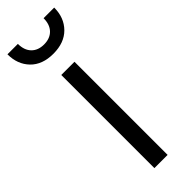

<svg xmlns="http://www.w3.org/2000/svg" viewBox="-245 -715 729 729"><g transform="rotate(-45 119.5 -350.0)"><path d="M-6 -700H50Q50 -666 68.5 -647Q87 -628 119 -628Q151 -628 169.5 -647Q188 -666 188 -700H245Q245 -646 211.5 -612Q178 -578 119 -578Q60 -578 27 -612Q-6 -646 -6 -700ZM83 -500H154V0H83Z"/></g></svg>

Font: Haskoy
Style: Regular
Weight: 400
Designer: Ertekin Erdin
Foundry: Ertekin Erdin
Version: Version 1.500